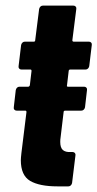

<svg xmlns="http://www.w3.org/2000/svg" viewBox="-20 -662 346 682"><path d="M269 -269H212Q206 -269 206 -264L195 -172Q194 -167 194 -158Q194 -137 203.5 -129Q213 -121 231 -122H238Q243 -122 246 -118.5Q249 -115 248 -110L236 -12Q235 -7 231.5 -3.5Q228 0 223 0H184Q120 0 87 -19.5Q54 -39 54 -93Q54 -100 56 -118L74 -264Q74 -269 70 -269H39Q34 -269 31 -272.5Q28 -276 29 -281L36 -342Q37 -347 40.5 -350.5Q44 -354 49 -354H80Q84 -354 86 -359L92 -410Q92 -415 88 -415H56Q51 -415 48 -418.5Q45 -422 46 -427L55 -502Q56 -507 59.5 -510.5Q63 -514 68 -514H100Q105 -514 105 -519L119 -630Q120 -635 123.5 -638.5Q127 -642 132 -642H241Q246 -642 249 -638.5Q252 -635 251 -630L237 -519Q237 -514 242 -514H296Q301 -514 304 -510.5Q307 -507 306 -502L297 -427Q296 -422 292.5 -418.5Q289 -415 284 -415H229Q227 -415 225.5 -413.5Q224 -412 224 -410L218 -359Q216 -354 222 -354H279Q284 -354 287 -350.5Q290 -347 289 -342L282 -281Q281 -276 277.5 -272.5Q274 -269 269 -269Z"/></svg>

Font: Barlow Condensed
Style: Bold Italic
Weight: 700
Width: 3
Italic angle: -7°
Designer: Jeremy Tribby
Foundry: Tribby Type
Version: Version 1.408